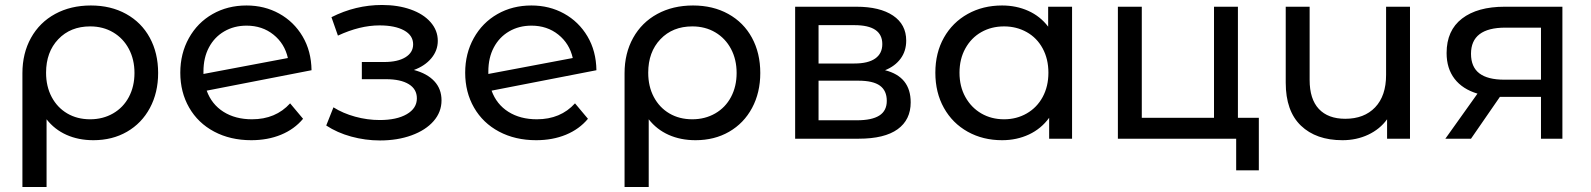

<svg xmlns="http://www.w3.org/2000/svg" viewBox="-20 -557 6388 771"><path d="M486.5 -501C445.5 -523.7 398.3 -535 345 -535C291 -535 243.2 -523.7 201.5 -501C159.8 -478.3 127.5 -446.3 104.5 -405C81.5 -363.7 70 -316.3 70 -263V194H167V-78C188.3 -50.7 215 -29.8 247 -15.5C279 -1.2 315 6 355 6C405.7 6 450.7 -5.3 490 -28C529.3 -50.7 560 -82.5 582 -123.5C604 -164.5 615 -211.3 615 -264C615 -317.3 603.8 -364.5 581.5 -405.5C559.2 -446.5 527.5 -478.3 486.5 -501ZM434 -101.5C406.7 -85.8 376 -78 342 -78C307.3 -78 276.7 -85.8 250 -101.5C223.3 -117.2 202.5 -139.2 187.5 -167.5C172.5 -195.8 165 -228.3 165 -265C165 -320.3 181.3 -365.2 214 -399.5C246.7 -433.8 289.3 -451 342 -451C376.7 -451 407.5 -443 434.5 -427C461.5 -411 482.5 -388.8 497.5 -360.5C512.5 -332.2 520 -300 520 -264C520 -228 512.5 -195.8 497.5 -167.5C482.5 -139.2 461.3 -117.2 434 -101.5Z M1145 -142C1106.3 -99.3 1055.3 -78 992 -78C947.3 -78 909.2 -88 877.5 -108C845.8 -128 823.3 -156.3 810 -193L1231 -275C1230.3 -326.3 1218.3 -371.7 1195 -411C1171.7 -450.3 1140.3 -480.8 1101 -502.5C1061.7 -524.2 1018 -535 970 -535C919.3 -535 873.8 -523.5 833.5 -500.5C793.2 -477.5 761.5 -445.3 738.5 -404C715.5 -362.7 704 -316.3 704 -265C704 -213 715.8 -166.3 739.5 -125C763.2 -83.7 796.7 -51.5 840 -28.5C883.3 -5.5 933 6 989 6C1033 6 1072.8 -1.3 1108.5 -16C1144.2 -30.7 1173.7 -52 1197 -80ZM880.5 -431C906.8 -446.3 936.7 -454 970 -454C1012 -454 1048 -442 1078 -418C1108 -394 1127.3 -362.7 1136 -324L797 -260V-270C797 -306.7 804.3 -338.8 819 -366.5C833.7 -394.2 854.2 -415.7 880.5 -431Z M1724 -231C1704.7 -251.7 1677.3 -266.7 1642 -276C1671.3 -286.7 1694.7 -302.3 1712 -323C1729.3 -343.7 1738 -367 1738 -393C1738 -421 1728.3 -446 1709 -468C1689.7 -490 1663 -507 1629 -519C1595 -531 1556.7 -537 1514 -537C1443.3 -537 1375.7 -520.7 1311 -488L1337 -414C1395.7 -441.3 1451.3 -455 1504 -455C1545.3 -455 1578.2 -448.3 1602.5 -435C1626.8 -421.7 1639 -403 1639 -379C1639 -357 1628.7 -339.7 1608 -327C1587.3 -314.3 1559 -308 1523 -308H1433V-239H1530C1569.3 -239 1599.8 -232.3 1621.5 -219C1643.2 -205.7 1654 -186.7 1654 -162C1654 -135.3 1640.5 -114.2 1613.5 -98.5C1586.5 -82.8 1550.3 -75 1505 -75C1471.7 -75 1438.7 -79.5 1406 -88.5C1373.3 -97.5 1344.3 -110 1319 -126L1290 -53C1319.3 -33.7 1352.8 -18.8 1390.5 -8.5C1428.2 1.8 1466.7 7 1506 7C1552.7 7 1594.8 0.2 1632.5 -13.5C1670.2 -27.2 1699.7 -46.2 1721 -70.5C1742.3 -94.8 1753 -122.7 1753 -154C1753 -184.7 1743.3 -210.3 1724 -231Z M2289 -142C2250.3 -99.3 2199.3 -78 2136 -78C2091.3 -78 2053.2 -88 2021.5 -108C1989.8 -128 1967.3 -156.3 1954 -193L2375 -275C2374.3 -326.3 2362.3 -371.7 2339 -411C2315.7 -450.3 2284.3 -480.8 2245 -502.5C2205.7 -524.2 2162 -535 2114 -535C2063.3 -535 2017.8 -523.5 1977.5 -500.5C1937.2 -477.5 1905.5 -445.3 1882.5 -404C1859.5 -362.7 1848 -316.3 1848 -265C1848 -213 1859.8 -166.3 1883.5 -125C1907.2 -83.7 1940.7 -51.5 1984 -28.5C2027.3 -5.5 2077 6 2133 6C2177 6 2216.8 -1.3 2252.5 -16C2288.2 -30.7 2317.7 -52 2341 -80ZM2024.5 -431C2050.8 -446.3 2080.7 -454 2114 -454C2156 -454 2192 -442 2222 -418C2252 -394 2271.3 -362.7 2280 -324L1941 -260V-270C1941 -306.7 1948.3 -338.8 1963 -366.5C1977.7 -394.2 1998.2 -415.7 2024.5 -431Z M2904.5 -501C2863.5 -523.7 2816.3 -535 2763 -535C2709 -535 2661.2 -523.7 2619.5 -501C2577.8 -478.3 2545.5 -446.3 2522.5 -405C2499.5 -363.7 2488 -316.3 2488 -263V194H2585V-78C2606.3 -50.7 2633 -29.8 2665 -15.5C2697 -1.2 2733 6 2773 6C2823.7 6 2868.7 -5.3 2908 -28C2947.3 -50.7 2978 -82.5 3000 -123.5C3022 -164.5 3033 -211.3 3033 -264C3033 -317.3 3021.8 -364.5 2999.5 -405.5C2977.2 -446.5 2945.5 -478.3 2904.5 -501ZM2852 -101.5C2824.7 -85.8 2794 -78 2760 -78C2725.3 -78 2694.7 -85.8 2668 -101.5C2641.3 -117.2 2620.5 -139.2 2605.5 -167.5C2590.5 -195.8 2583 -228.3 2583 -265C2583 -320.3 2599.3 -365.2 2632 -399.5C2664.7 -433.8 2707.3 -451 2760 -451C2794.7 -451 2825.5 -443 2852.5 -427C2879.5 -411 2900.5 -388.8 2915.5 -360.5C2930.5 -332.2 2938 -300 2938 -264C2938 -228 2930.5 -195.8 2915.5 -167.5C2900.5 -139.2 2879.3 -117.2 2852 -101.5Z M3637 -146C3637 -214.7 3602.7 -257.7 3534 -275C3560.7 -285.7 3581.5 -301.2 3596.5 -321.5C3611.5 -341.8 3619 -366 3619 -394C3619 -437.3 3601.3 -470.8 3566 -494.5C3530.7 -518.2 3481.7 -530 3419 -530H3173V0H3428C3497.3 0 3549.5 -12.7 3584.5 -38C3619.5 -63.3 3637 -99.3 3637 -146ZM3267 -302V-456H3411C3485.7 -456 3523 -430.7 3523 -380C3523 -354.7 3513.5 -335.3 3494.5 -322C3475.5 -308.7 3447.7 -302 3411 -302ZM3511 -93C3491 -80.3 3461 -74 3421 -74H3267V-233H3427C3466.3 -233 3495.2 -226.3 3513.5 -213C3531.8 -199.7 3541 -179.3 3541 -152C3541 -125.3 3531 -105.7 3511 -93Z M4285 -530H4189V-450C4167.7 -478 4141 -499.2 4109 -513.5C4077 -527.8 4042 -535 4004 -535C3952.7 -535 3906.7 -523.7 3866 -501C3825.3 -478.3 3793.5 -446.7 3770.5 -406C3747.5 -365.3 3736 -318.3 3736 -265C3736 -211.7 3747.5 -164.5 3770.5 -123.5C3793.5 -82.5 3825.3 -50.7 3866 -28C3906.7 -5.3 3952.7 6 4004 6C4043.3 6 4079.3 -1.7 4112 -17C4144.7 -32.3 4171.7 -54.7 4193 -84V0H4285ZM4103 -101.5C4075.7 -85.8 4045.3 -78 4012 -78C3978 -78 3947.5 -85.8 3920.5 -101.5C3893.5 -117.2 3872.2 -139.2 3856.5 -167.5C3840.8 -195.8 3833 -228.3 3833 -265C3833 -301.7 3840.8 -334.2 3856.5 -362.5C3872.2 -390.8 3893.5 -412.7 3920.5 -428C3947.5 -443.3 3978 -451 4012 -451C4045.3 -451 4075.7 -443.3 4103 -428C4130.3 -412.7 4151.7 -390.8 4167 -362.5C4182.3 -334.2 4190 -301.7 4190 -265C4190 -228.3 4182.3 -195.8 4167 -167.5C4151.7 -139.2 4130.3 -117.2 4103 -101.5Z M5035 -84H4951V-530H4855V-84H4565V-530H4469V0H4944V127H5035Z M5642 -530H5546V-256C5546 -200 5531.3 -156.7 5502 -126C5472.7 -95.3 5432.7 -80 5382 -80C5336 -80 5300.7 -93.2 5276 -119.5C5251.3 -145.8 5239 -184.7 5239 -236V-530H5143V-225C5143 -149 5163.3 -91.5 5204 -52.5C5244.7 -13.5 5300.3 6 5371 6C5408.3 6 5442.7 -1.3 5474 -16C5505.3 -30.7 5530.7 -51.3 5550 -78V0H5642Z M6254 -530H6022C5949.3 -530 5892.3 -514.2 5851 -482.5C5809.7 -450.8 5789 -404.7 5789 -344C5789 -302.7 5799.7 -268.2 5821 -240.5C5842.3 -212.8 5873 -193 5913 -181L5784 0H5887L6003 -168H6014H6168V0H6254ZM5920.5 -262.5C5898.2 -279.5 5887 -305.7 5887 -341C5887 -411 5933 -446 6025 -446H6168V-237H6021C5976.3 -237 5942.8 -245.5 5920.5 -262.5Z"/></svg>

Font: ICO Headline
Style: Regular
Weight: 500
Designer: Julieta Ulanovsky
Foundry: Julieta Ulanovsky
Version: Version 7.200